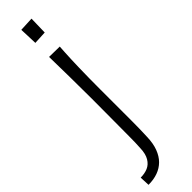

<svg xmlns="http://www.w3.org/2000/svg" viewBox="-299 -666 812 812"><g transform="rotate(-45 106.5 -260.5)"><path d="M-2 163 -4 118Q20 118 39 110Q58 102 70 82Q82 62 83 29Q85 0 85 -41Q85 -82 85.5 -137Q86 -192 86 -264Q86 -336 85 -393Q84 -450 83.5 -483.5Q83 -517 83 -517L146 -516Q146 -516 144 -483.5Q142 -451 140.5 -394Q139 -337 139 -264Q139 -221 139 -187Q139 -153 139 -126Q139 -99 139 -76Q139 -53 138.5 -31Q138 -9 137 15Q136 53 125.5 81Q115 109 97 127Q79 145 54 154Q29 163 -2 163ZM84 -600 81 -681 145 -684 143 -603Z"/></g></svg>

Font: Truculenta Light
Style: Regular
Weight: 300
Version: Version 1.002